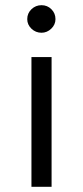

<svg xmlns="http://www.w3.org/2000/svg" viewBox="-20 -720 319 740"><path d="M140 -593.8Q117.5 -593.8 101.2 -609.4Q85 -625 85 -646.2Q85 -668.8 101.2 -684.4Q117.5 -700 140 -700Q162.5 -700 178.1 -684.4Q193.8 -668.8 193.8 -646.2Q193.8 -625 177.5 -609.4Q161.2 -593.8 140 -593.8ZM101.2 0V-500H178.8V0Z"/></svg>

Font: Now Alt
Style: Regular
Weight: 400
Designer: Alfredo Marco Pradil
Foundry: Alfredo Marco Pradil
Version: Version 1.002;PS 001.002;hotconv 1.0.88;makeotf.lib2.5.64775